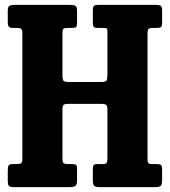

<svg xmlns="http://www.w3.org/2000/svg" viewBox="-20 -770 699 790"><path d="M237 -634V-459.5Q237 -441 242.2 -436.8Q247.5 -432.5 267 -432.5H395.5Q414.5 -432.5 418.2 -438.5Q422 -444.5 422 -464V-633.5Q422 -647.5 420.5 -651.2Q419 -655 405 -655H385Q370 -655 366 -659.2Q362 -663.5 362 -678V-724.5Q362 -741 366.2 -745.5Q370.5 -750 387 -750H622Q635 -750 641 -746.2Q647 -742.5 647 -728.5V-675.5Q647 -663 642.8 -659Q638.5 -655 625 -655H611Q595.5 -655 591.2 -650.8Q587 -646.5 587 -631V-116Q587 -103.5 590.2 -99.2Q593.5 -95 606 -95H624.5Q638 -95 642.5 -91Q647 -87 647 -73V-31.5Q647 -9.5 641 -4.8Q635 0 614.5 0H392Q374 0 368 -5Q362 -10 362 -28.5V-75Q362 -87 365.8 -91Q369.5 -95 381.5 -95H406Q414.5 -95 418.2 -99.5Q422 -104 422 -119.5V-318Q422 -334 417.2 -338.2Q412.5 -342.5 397.5 -342.5H260.5Q245.5 -342.5 241.2 -338.2Q237 -334 237 -319V-120Q237 -105.5 240.2 -100.2Q243.5 -95 258 -95H275.5Q288 -95 292.5 -92Q297 -89 297 -76V-29Q297 -9.5 290 -4.8Q283 0 264.5 0H39.5Q22.5 0 17.2 -4.5Q12 -9 12 -27V-68.5Q12 -83.5 15.5 -89.2Q19 -95 34 -95H45.5Q60.5 -95 66.2 -98Q72 -101 72 -116V-634Q72 -647.5 67.2 -651.2Q62.5 -655 49 -655H37Q21 -655 16.5 -659.8Q12 -664.5 12 -681.5V-726.5Q12 -741.5 18.8 -745.8Q25.5 -750 39.5 -750H267Q283 -750 290 -746Q297 -742 297 -725V-676.5Q297 -662.5 293.2 -658.8Q289.5 -655 276 -655H257.5Q244.5 -655 240.8 -651.2Q237 -647.5 237 -634Z"/></svg>

Font: Besley* Condensed
Style: Bold
Weight: 700
Width: 3
Designer: Owen Earl
Foundry: indestructible type*
Version: Version 3.000; ttfautohint (v1.8.3)